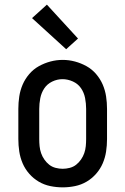

<svg xmlns="http://www.w3.org/2000/svg" viewBox="-20 -799 540 827"><path d="M250 8Q223 8 196.5 2.5Q170 -3 147 -16.5Q124 -30 106 -50.5Q88 -71 77.5 -95.5Q67 -120 63 -146.5Q59 -173 59 -200V-330Q59 -357 63 -383.5Q67 -410 77.5 -434.5Q88 -459 106 -480Q124 -501 147.5 -514Q171 -527 197 -534Q223 -541 250 -541Q277 -541 303 -534Q329 -527 352.5 -514Q376 -501 394 -480Q412 -459 422.5 -434.5Q433 -410 437 -383.5Q441 -357 441 -330V-200Q441 -173 437 -146.5Q433 -120 422.5 -95.5Q412 -71 394 -50.5Q376 -30 353 -16.5Q330 -3 303.5 2.5Q277 8 250 8ZM250 -72Q265 -72 280.5 -76Q296 -80 308 -89.5Q320 -99 329 -112Q338 -125 343 -139.5Q348 -154 349.5 -169.5Q351 -185 351 -200V-330Q351 -353 346.5 -376.5Q342 -400 329 -419Q316 -438 294 -448Q272 -458 249 -458Q226 -458 204.5 -447.5Q183 -437 170.5 -418Q158 -399 153.5 -376Q149 -353 149 -330V-200Q149 -185 150.5 -169.5Q152 -154 157 -139.5Q162 -125 171 -112Q180 -99 192 -89.5Q204 -80 219.5 -76Q235 -72 250 -72ZM265 -587 118 -721 182 -779 316 -633Z"/></svg>

Font: Iosevka Slab Medium
Style: Regular
Weight: 500
Monospace: yes
Designer: Belleve Invis
Foundry: Belleve Invis
Version: Version 11.1.1; ttfautohint (v1.8.3)